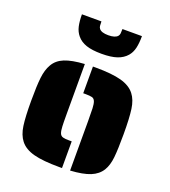

<svg xmlns="http://www.w3.org/2000/svg" viewBox="-137 -844 846 953"><g transform="rotate(20 286.0 -367.5)"><path d="M342 -254Q342 -305 341 -322Q340 -346 335 -358.5Q330 -371 319 -374Q307 -377 286 -377H272V-518H286Q373 -518 422 -504.5Q471 -491 495 -460Q517 -432 523.5 -385.5Q530 -339 530 -254Q530 -175 525.5 -131.5Q521 -88 504 -60Q485 -29 447 -13.5Q409 2 342 6ZM77 -49Q55 -77 48.5 -123Q42 -169 42 -254Q42 -332 47 -376Q52 -420 69 -449Q87 -481 125 -496.5Q163 -512 230 -516V-254Q230 -203 231 -187Q232 -163 237 -151Q242 -139 254 -136Q264 -133 286 -133H300V8H286Q199 8 150 -5Q101 -18 77 -49ZM160 -635Q144 -654 138 -680Q132 -706 132 -743H235Q235 -728 236 -719.5Q237 -711 242 -705Q254 -690 290 -690Q326 -690 339 -705Q344 -711 345 -719.5Q346 -728 346 -743H449Q449 -706 443 -680Q437 -654 421 -635Q402 -613 371 -602.5Q340 -592 290 -592Q240 -592 209 -602.5Q178 -613 160 -635Z"/></g></svg>

Font: Saira Stencil
Style: Regular
Weight: 400
Designer: Hector Gatti with collaboration of the Omnibus-Type team
Foundry: Omnibus-Type
Version: Version 1.003